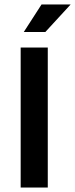

<svg xmlns="http://www.w3.org/2000/svg" viewBox="-20 -844 338 864"><path d="M195 -630V0H73V-630ZM184 -700H87L167 -824H298Z"/></svg>

Font: Ek Mukta SemiBold
Style: Regular
Weight: 600
Designer: Girish Dalvi and Yashodeep Gholap
Foundry: Ek Type
Version: Version 2.538;PS 1.002;hotconv 16.6.51;makeotf.lib2.5.65220;